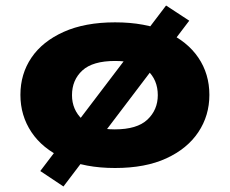

<svg xmlns="http://www.w3.org/2000/svg" viewBox="-20 -598 833 696"><path d="M397 11Q288 11 211 -24Q134 -59 94 -119Q54 -179 54 -254Q54 -330 94 -389Q134 -448 211 -482.5Q288 -517 397 -517Q507 -517 583 -482.5Q659 -448 699 -389Q739 -330 739 -254Q739 -179 699 -119Q659 -59 583 -24Q507 11 397 11ZM396 -129Q477 -129 514.5 -164.5Q552 -200 552 -253Q552 -308 515 -342.5Q478 -377 397 -377Q316 -377 278.5 -342.5Q241 -308 241 -253Q241 -200 279 -164.5Q317 -129 396 -129ZM210 78 126 22 582 -578 666 -523Z"/></svg>

Font: Nunito Sans 7pt Expanded Black
Style: Regular
Weight: 900
Width: 7
Designer: Vernon Adams
Foundry: Vernon Adams
Version: Version 3.101;gftools[0.9.27]